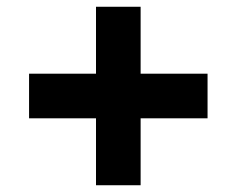

<svg xmlns="http://www.w3.org/2000/svg" viewBox="-20 -548 700 568"><path d="M396 -528V-330H594V-198H396V0H264V-198H66V-330H264V-528Z"/></svg>

Font: Archicoco
Style: Regular
Weight: 400
Designer: Hector Gatti
Foundry: Hector Gatti
Version: 1.002